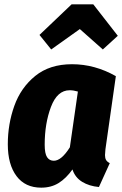

<svg xmlns="http://www.w3.org/2000/svg" viewBox="-20 -847 563 885"><path d="M514 -496 466 -159Q464 -139 464 -132Q464 -118 469 -109.5Q474 -101 486 -95L436 15Q391 11 358.5 -9Q326 -29 314 -66Q285 -25 250.5 -3.5Q216 18 170 18Q96 18 56 -35.5Q16 -89 16 -182Q16 -275 46 -359Q76 -443 142.5 -497Q209 -551 312 -551Q417 -551 514 -496ZM186 -180Q186 -139 197 -122.5Q208 -106 228 -106Q263 -106 302 -168L339 -425Q319 -431 301 -431Q244 -431 215 -354.5Q186 -278 186 -180ZM162 -686 310 -827H410L523 -682L454 -619L348 -713L216 -619Z"/></svg>

Font: Fira Sans Condensed ExtraBold
Style: Italic
Weight: 800
Width: 3
Italic angle: -8°
Designer: bBox Type GmbH & Carrois Corporate GbR & Edenspiekermann AG
Foundry: bBox Type GmbH & Carrois Corporate GbR & Edenspiekermann AG
Version: Version 4.301